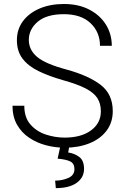

<svg xmlns="http://www.w3.org/2000/svg" viewBox="-20 -741 633 976"><path d="M492.7 -175.3Q492.7 -214.4 474.9 -242.2Q457 -270 414.8 -291.7Q372.6 -313.5 298.3 -334Q227.1 -354.5 174.8 -380.1Q122.6 -405.8 94.2 -443.4Q65.9 -481 65.9 -537.1Q65.9 -591.8 96.4 -633.1Q127 -674.3 180.9 -697.5Q234.9 -720.7 304.7 -720.7Q379.4 -720.7 434.1 -692.1Q488.8 -663.6 518.6 -615.5Q548.3 -567.4 548.3 -508.3H488.3Q488.3 -577.6 440.2 -623.3Q392.1 -668.9 304.7 -668.9Q216.8 -668.9 171.6 -630.4Q126.5 -591.8 126.5 -538.1Q126.5 -487.8 168.2 -452.1Q210 -416.5 317.4 -387.7Q430.2 -356.9 491.7 -309.6Q553.2 -262.2 553.2 -176.3Q553.2 -118.2 521.5 -76.4Q489.7 -34.7 434.6 -12.5Q379.4 9.8 308.6 9.8Q261.2 9.8 214.4 -2.4Q167.5 -14.6 128.7 -40.5Q89.8 -66.4 66.7 -106.9Q43.5 -147.5 43.5 -203.6H103.5Q103.5 -144 134.5 -108.4Q165.5 -72.8 212.9 -57.1Q260.3 -41.5 308.6 -41.5Q392.6 -41.5 442.6 -78.1Q492.7 -114.7 492.7 -175.3ZM286.6 2.9H332L326.7 34.2Q356.9 38.1 382.1 56.2Q407.2 74.2 407.2 117.7Q407.2 161.6 369.6 188.5Q332 215.3 263.7 215.3L260.3 177.2Q296.4 177.2 327.4 163.6Q358.4 149.9 358.4 118.7Q358.4 90.3 337.4 79.8Q316.4 69.3 272.9 65.4Z"/></svg>

Font: Vazirmatn RD UI FD ExtraLight
Style: Regular
Weight: 200
Designer: Saber Rastikerdar
Foundry: Saber Rastikerdar
Version: Version 33.003